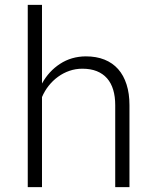

<svg xmlns="http://www.w3.org/2000/svg" viewBox="-20 -770 640 790"><path d="M152.8 -426.3Q180.7 -477.1 227.1 -507.3Q273.4 -537.6 333 -538.1Q376.5 -538.1 409.9 -524.7Q443.4 -511.2 466.1 -485.6Q488.8 -460 500.7 -422.6Q512.7 -385.3 512.7 -337.4V0H454.1V-337.4Q454.1 -372.6 445.8 -400.4Q437.5 -428.2 420.7 -447.5Q403.8 -466.8 378.4 -477.1Q353 -487.3 318.8 -487.3Q291 -487.3 265.6 -478.5Q240.2 -469.7 218.8 -454.1Q197.3 -438.5 180.4 -417.2Q163.6 -396 152.8 -370.6V0H94.2V-750H152.8Z"/></svg>

Font: TypoPRO Roboto Mono
Style: Regular
Weight: 300
Designer: Google
Version: Version 2.000986; 2015; ttfautohint (v1.3)